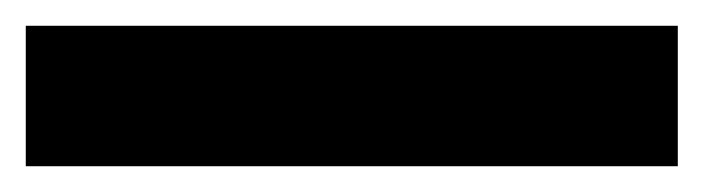

<svg xmlns="http://www.w3.org/2000/svg" viewBox="-23 -889 546 149"><path d="M503 -760H-3V-869H503Z"/></svg>

Font: Noto Sans Canadian Aboriginal ExtraBold
Style: Regular
Weight: 800
Designer: Monotype Design Team, Typotheque's Kevin King
Foundry: Monotype Imaging Inc.
Version: Version 2.004; ttfautohint (v1.8.4.7-5d5b)